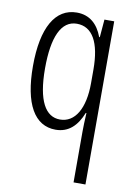

<svg xmlns="http://www.w3.org/2000/svg" viewBox="-87 -598 621 890"><g transform="rotate(10 223.0 -153.0)"><path d="M323 -4V236H379V-532H333L326 -448H323C301 -507 262 -542 202 -542C101 -542 44 -444 44 -263C44 -84 99 10 198 10C259 10 298 -28 323 -91H326C324 -56 323 -23 323 -4ZM210 -40C142 -40 101 -109 101 -262C101 -409 137 -491 211 -491C284 -491 323 -423 323 -294V-231C323 -112 281 -40 210 -40Z"/></g></svg>

Font: Noto Sans Bengali ExtraCondensed Light
Style: Regular
Weight: 300
Width: 2
Designer: Joana Ranito - Universal Thirst; Jelle Bosma - Monotype Design Team
Foundry: Universal Thirst ehf.
Version: Version 3.000